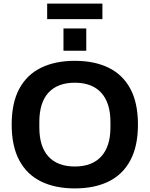

<svg xmlns="http://www.w3.org/2000/svg" viewBox="-20 -1037 833 1069"><path d="M396.4 12Q287.3 12 208.2 -26.8Q129.1 -65.7 87 -144.8Q45 -223.9 45 -343.2Q45 -463.6 87 -542.2Q129.1 -620.8 208.2 -659.6Q287.3 -698.4 396.4 -698.4Q506.6 -698.4 585.3 -659.6Q664 -620.8 706 -542.2Q748.1 -463.6 748.1 -343.2Q748.1 -223.9 706 -144.8Q664 -65.7 585.3 -26.8Q506.6 12 396.4 12ZM396.4 -110Q445 -110 481.8 -124.2Q518.7 -138.4 543.9 -166.1Q569 -193.7 582 -234.2Q594.9 -274.7 594.9 -326.9V-358Q594.9 -411 582 -451.8Q569 -492.7 543.9 -520.3Q518.7 -548 481.8 -562.2Q445 -576.5 396.4 -576.5Q347.9 -576.5 311 -562.2Q274.1 -548 249.1 -520.3Q224 -492.7 211.5 -451.8Q199 -411 199 -358V-326.9Q199 -274.7 211.5 -234.2Q224 -193.7 249.1 -166.1Q274.1 -138.4 311 -124.2Q347.9 -110 396.4 -110ZM333.4 -754.6V-878.7H460.3V-754.6ZM242.6 -930.3V-1017H550.2V-930.3Z"/></svg>

Font: Archivo SemiBold
Style: Regular
Weight: 600
Designer: Hector Gatti
Foundry: Omnibus-Type
Version: Version 2.001